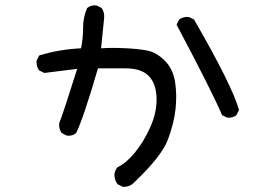

<svg xmlns="http://www.w3.org/2000/svg" viewBox="-20 -671 1040 730"><path d="M446.3 39.1 426.8 29.3Q415 13.7 415 -7.8Q417 -23.4 426.8 -35.2Q460 -50.8 493.2 -91.3Q526.4 -131.8 551.8 -188.5Q577.1 -245.1 575.2 -299.8Q573.2 -354.5 544.9 -382.8Q516.6 -411.1 457 -411.1Q397.5 -411.1 352.5 -411.1Q297.9 -223.6 269.5 -165Q255.9 -153.3 234.4 -155.3L214.8 -165Q203.1 -180.7 205.1 -202.1Q224.6 -252.9 273.4 -409.2L148.4 -393.6L128.9 -403.3Q117.2 -418.9 119.1 -440.4L128.9 -460Q166 -471.7 206.1 -478.5Q246.1 -485.4 288.1 -487.3Q295.9 -524.4 295.9 -565.4Q295.9 -606.4 311.5 -640.6Q325.2 -652.3 346.7 -650.4L366.2 -640.6Q377.9 -625 376 -602.5L364.3 -487.3Q399.4 -490.2 453.1 -487.8Q506.8 -485.4 541 -478.5Q575.2 -471.7 606.4 -440.4Q637.7 -409.2 645.5 -360.4Q653.3 -311.5 647.5 -256.8Q641.6 -202.1 618.2 -139.6Q594.7 -77.1 491.2 21.5Q473.6 41 446.3 39.1ZM843.8 -223.6 824.2 -233.4Q787.1 -321.3 651.4 -577.1L661.1 -596.7Q676.8 -608.4 698.2 -606.4L717.8 -596.7Q863.3 -344.7 888.7 -252.9L878.9 -233.4Q865.2 -221.7 843.8 -223.6Z"/></svg>

Font: JasonHandwriting2
Style: Regular
Weight: 400
Version: Version 1.05.10